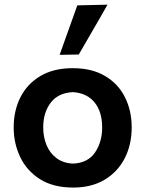

<svg xmlns="http://www.w3.org/2000/svg" viewBox="-20 -810 638 842"><path d="M301 12.5Q213 12.5 155 -24.5Q97 -61.5 68.5 -121.5Q40 -181.5 40 -251Q40 -325.5 70 -384.2Q100 -443 157.8 -477Q215.5 -511 298.5 -511Q383.5 -511 441.2 -476.5Q499 -442 528.2 -383.2Q557.5 -324.5 557.5 -251Q557.5 -176 527.2 -116.5Q497 -57 439.5 -22.2Q382 12.5 301 12.5ZM300.5 -92.5Q365.5 -95.5 396.8 -141.5Q428 -187.5 428 -251Q428 -319.5 395 -360.5Q362 -401.5 300.5 -406Q235.5 -403 202.5 -359.8Q169.5 -316.5 169.5 -251Q169.5 -209.5 184 -174Q198.5 -138.5 227.8 -116.5Q257 -94.5 300.5 -92.5ZM241.5 -569.5Q261 -623.5 280.2 -677.8Q299.5 -732 319 -786.5L451.5 -789.5Q434 -758.5 412 -720.5Q390 -682.5 367.5 -643.5Q345 -604.5 325.5 -571Z"/></svg>

Font: Commissioner Loud SemiBold
Style: Regular
Weight: 600
Designer: Kostas Bartsokas
Foundry: Kostas Bartsokas
Version: Version 1.000; ttfautohint (v1.8.3)